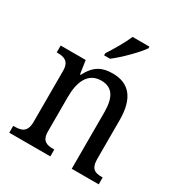

<svg xmlns="http://www.w3.org/2000/svg" viewBox="-179 -891 955 1017"><g transform="rotate(30 298.5 -383.0)"><path d="M255 -619V-606H291C343 -645 417 -721 440 -756V-766H337C318 -721 283 -662 255 -619ZM25 0H276V-42H271C231 -42 199 -49 199 -109V-320C199 -406 226 -483 310 -483C381 -483 407 -432 407 -346V0H572V-42H567C526 -42 498 -51 498 -114V-350C498 -487 441 -546 344 -546C282 -546 236 -527 200 -455H195L183 -536H30V-494H35C75 -494 108 -485 108 -426V-114C108 -51 74 -42 33 -42H25Z"/></g></svg>

Font: Noto Serif Ethiopic SmCn
Style: Regular
Weight: 400
Width: 4
Designer: Monotype Design Team
Foundry: Monotype Imaging Inc.
Version: Version 2.102